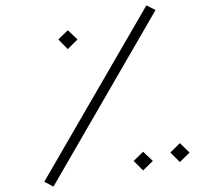

<svg xmlns="http://www.w3.org/2000/svg" viewBox="-20 -687 826 711"><path d="M144 -14 522 -667 556 -650 178 4ZM196 -541 231 -575 267 -541 231 -505ZM611 -122 646 -157 682 -122 646 -87ZM475 -91 510 -125 546 -91 510 -56Z"/></svg>

Font: FiraGO UltraLight
Style: Italic
Weight: 200
Italic angle: -8°
Designer: bBox Type GmbH
Foundry: bBox Type GmbH
Version: Version 1.001